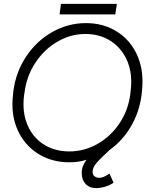

<svg xmlns="http://www.w3.org/2000/svg" viewBox="-20 -819 814 989"><path d="M582 -799 574 -745H287L294 -799ZM544 -46Q493 1 475 23Q457 45 457 66Q457 82 467.5 89.5Q478 97 491 97Q513 97 544 75L565 122Q547 135 522 142.5Q497 150 476 150Q441 150 421 128.5Q401 107 401 73Q401 53 407 37Q413 21 426 4Q384 17 338 17Q252 17 185.5 -21.5Q119 -60 81.5 -128Q44 -196 44 -281Q44 -307 47 -332L49 -351Q62 -449 115.5 -529Q169 -609 250 -654.5Q331 -700 423 -700Q508 -700 574.5 -661Q641 -622 677.5 -553.5Q714 -485 714 -399Q714 -374 711 -347L709 -328Q697 -240 654 -167Q611 -94 544 -46ZM651 -332 653 -351Q656 -375 656 -397Q656 -469 626 -525Q596 -581 542.5 -612.5Q489 -644 420 -644Q344 -644 276 -604.5Q208 -565 163 -497Q118 -429 107 -347L104 -328Q101 -306 101 -283Q101 -212 130.5 -156.5Q160 -101 213.5 -70Q267 -39 337 -39Q414 -39 482 -77.5Q550 -116 595 -183Q640 -250 651 -332Z"/></svg>

Font: Bellota Text
Style: Italic
Weight: 400
Italic angle: -7.5°
Designer: Kemie Guaida
Foundry: Kemie Guaida
Version: Version 4.001